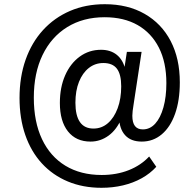

<svg xmlns="http://www.w3.org/2000/svg" viewBox="-20 -734 929 914"><path d="M463 160Q375 160 303 130Q231 100 179.5 44Q128 -12 100.5 -91Q73 -170 73 -268Q73 -368 102 -450Q131 -532 185 -591Q239 -650 313.5 -682Q388 -714 479 -714Q588 -714 668.5 -668Q749 -622 792.5 -538.5Q836 -455 836 -342Q836 -256 813.5 -192.5Q791 -129 750 -94.5Q709 -60 655 -60Q603 -60 575.5 -90.5Q548 -121 547 -175L559 -172Q536 -117 497 -88.5Q458 -60 411 -60Q342 -60 303.5 -108.5Q265 -157 265 -244Q265 -318 290 -375Q315 -432 359.5 -464.5Q404 -497 461 -497Q506 -497 536 -473Q566 -449 577 -402H571L584 -487H654L616 -237Q613 -219 611.5 -206Q610 -193 610 -183Q610 -150 622.5 -134Q635 -118 660 -118Q694 -118 719 -145.5Q744 -173 758 -223Q772 -273 772 -338Q772 -437 736.5 -507Q701 -577 635.5 -614.5Q570 -652 478 -652Q376 -652 300 -605Q224 -558 182.5 -472Q141 -386 141 -269Q141 -154 180 -71.5Q219 11 291.5 55Q364 99 464 99Q535 99 593 76Q651 53 690 11L724 60Q695 92 654.5 114.5Q614 137 565.5 148.5Q517 160 463 160ZM425 -122Q464 -122 493.5 -147.5Q523 -173 540 -218.5Q557 -264 557 -323Q557 -380 536.5 -407Q516 -434 472 -434Q433 -434 403 -410.5Q373 -387 356 -344.5Q339 -302 339 -245Q339 -184 360.5 -153Q382 -122 425 -122Z"/></svg>

Font: Nunito Sans 10pt SemiCondensed Medium
Style: Italic
Weight: 500
Width: 4
Italic angle: -9°
Designer: Vernon Adams
Foundry: Vernon Adams
Version: Version 3.101;gftools[0.9.27]